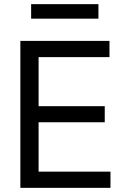

<svg xmlns="http://www.w3.org/2000/svg" viewBox="-20 -904 608 924"><path d="M78 -707.2H506.9V-629.1H165.7V-393H484.1V-315.6H165.7V-78H511.7V0H78ZM453.7 -814.2H129.8V-884H453.7Z"/></svg>

Font: Pretendard Variable
Style: Regular
Weight: 400
Designer: Base glyphs from Inter by Rasmus Andersson; Hangul glyphs from Noto Sans CJK(Source Han Sans) by Jang Soo-young and Kang
Foundry: Kil Hyung-jin
Version: Version 1.100;FEAKit 1.0